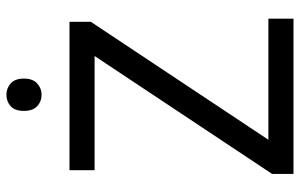

<svg xmlns="http://www.w3.org/2000/svg" viewBox="-192 -764 955 612"><g transform="rotate(-90 286.0 -457.5)"><path d="M533 0H38V-68L414 -634H50V-714H523V-646L147 -80H533ZM291 -915Q311 -915 326.5 -901.5Q342 -888 342 -859Q342 -831 326.5 -817Q311 -803 291 -803Q269 -803 254 -817Q239 -831 239 -859Q239 -888 254 -901.5Q269 -915 291 -915Z"/></g></svg>

Font: Noto Sans NKo Unjoined
Style: Regular
Weight: 400
Designer: Monotype Design Team
Foundry: Monotype Imaging Inc.
Version: Version 2.004